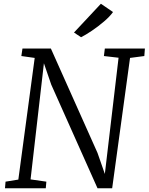

<svg xmlns="http://www.w3.org/2000/svg" viewBox="-20 -1001 790 1021"><path d="M6.5 0 9.5 -35 77.5 -46 164.5 -693 93.5 -703 99.5 -743H250.5L498.5 -188L537.5 -76L610.5 -694L532.5 -703L537.5 -743H750.5L747.5 -703L671.5 -693L576.5 0H498.5L252.5 -551L213.5 -664.5L142.5 -47L226.5 -35L223.5 0ZM411 -803 373.5 -828 516.5 -981 581 -937Q564.5 -913.5 533.2 -886.8Q502 -860 468.5 -837.5Q435 -815 411 -803Z"/></svg>

Font: Merriweather Light
Style: Italic
Weight: 300
Italic angle: -7.8°
Designer: Eben Sorkin
Foundry: Eben Sorkin
Version: Version 2.101